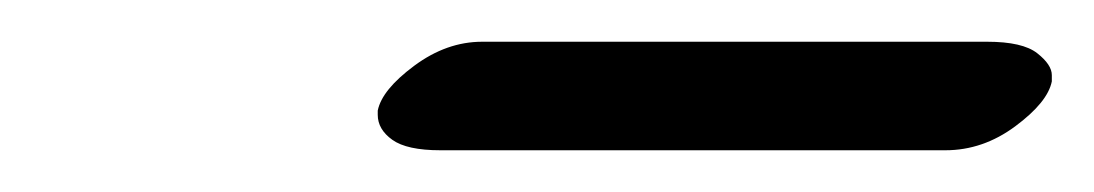

<svg xmlns="http://www.w3.org/2000/svg" viewBox="-20 -595 524 92"><path d="M433 -523H191Q175 -523 168 -528Q161 -533 161 -540V-542Q163 -552 178.5 -563.5Q194 -575 211 -575H453Q470 -575 477 -569.5Q484 -564 484 -559V-556Q482 -546 466.5 -534.5Q451 -523 433 -523Z"/></svg>

Font: Libertinus Serif Semibold Italic
Style: Regular
Weight: 600
Italic angle: -11.5°
Designer: Philipp H. Poll, Khaled Hosny
Foundry: Caleb Maclennan
Version: Version 7.051;RELEASE